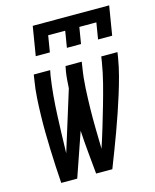

<svg xmlns="http://www.w3.org/2000/svg" viewBox="-112 -817 723 893"><g transform="rotate(-15 250.0 -370.0)"><path d="M109 -600 132 -740H500L477 -600H409L422 -679H340L327 -600H259L272 -679H190L177 -600ZM71 0Q68 -41 66 -81.5Q64 -122 62.5 -163Q61 -204 60.5 -245Q60 -286 61 -327.5Q62 -369 64.5 -410.5Q67 -452 74 -494L78 -520H157L152 -494Q145 -448 141 -402Q137 -356 135 -310Q133 -264 131.5 -218.5Q130 -173 129 -127L219 -416Q220 -435 221.5 -454.5Q223 -474 226 -494L231 -520H309L305 -494Q297 -445 294.5 -396Q292 -347 291 -298.5Q290 -250 291 -201.5Q292 -153 293 -105Q309 -153 323.5 -201.5Q338 -250 352 -298.5Q366 -347 378.5 -396Q391 -445 399 -494L403 -520H481L477 -494Q470 -452 459 -410.5Q448 -369 435 -327.5Q422 -286 408 -245Q394 -204 379 -163Q364 -122 348.5 -81.5Q333 -41 317 0H239Q234 -52 229 -105Q224 -158 221 -211L148 0Z"/></g></svg>

Font: Iosevka SS04
Style: Italic
Weight: 400
Italic angle: -9°
Monospace: yes
Designer: Belleve Invis
Foundry: Belleve Invis
Version: Version 19.0.0; ttfautohint (v1.8.4)